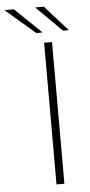

<svg xmlns="http://www.w3.org/2000/svg" viewBox="-135 -911 444 945"><g transform="rotate(-5 86.5 -438.5)"><path d="M105 0V-700H144V0ZM71 -751 -76 -877H-29L102 -751ZM203 -751 76 -877H119L232 -751Z"/></g></svg>

Font: REM Thin
Style: Regular
Weight: 250
Designer: Octavio Pardo
Foundry: Ashler Design
Version: Version 1.005;gftools[0.9.28]